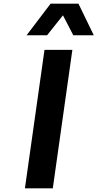

<svg xmlns="http://www.w3.org/2000/svg" viewBox="-20 -1020 528 1040"><path d="M254 -1000H405L488 -829H377L321 -937L235 -829H124ZM221 -750H372L266 0H115Z"/></svg>

Font: Oakes Grotesk Bold
Style: Italic
Weight: 700
Italic angle: -8°
Designer: Samuel Oakes
Foundry: Samuel Oakes
Version: Version 1.000;PS 001.000;hotconv 1.0.88;makeotf.lib2.5.64775